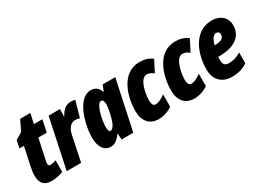

<svg xmlns="http://www.w3.org/2000/svg" viewBox="-32 -1256 2504 1858"><g transform="rotate(-30 1219.5 -327.0)"><path d="M157 10C194 10 253 3 290 -17V-146C265 -135 239 -131 229 -131C209 -131 202 -139 202 -159C202 -166 204 -176 206 -184L256 -419H350L378 -553H284L308 -664H194L138 -548L62 -503L45 -419H95L50 -208C42 -170 39 -144 39 -119C39 -45 69 10 157 10Z M331 0H492L550 -278C562 -338 594 -388 649 -388C667 -388 683 -385 698 -379L748 -556C728 -562 716 -563 703 -563C646 -563 613 -537 577 -473H573L575 -553H448Z M820 10C871 10 902 -23 936 -66H940L944 0H1075L1193 -553H1052L1026 -487H1023C1003 -543 966 -563 924 -563C772 -563 705 -298 705 -156C705 -54 749 10 820 10ZM893 -126C879 -126 871 -145 871 -181C871 -252 907 -423 957 -423C977 -423 987 -406 987 -370C987 -351 985 -327 971 -265C959 -209 935 -126 893 -126Z M1356 10C1414 10 1474 -13 1510 -40V-177C1467 -145 1430 -129 1400 -129C1375 -129 1363 -152 1363 -195C1363 -259 1389 -424 1469 -424C1493 -424 1523 -411 1543 -393L1608 -520C1567 -549 1523 -563 1467 -563C1268 -563 1197 -336 1197 -170C1197 -60 1254 10 1356 10Z M1755 10C1813 10 1873 -13 1909 -40V-177C1866 -145 1829 -129 1799 -129C1774 -129 1762 -152 1762 -195C1762 -259 1788 -424 1868 -424C1892 -424 1922 -411 1942 -393L2007 -520C1966 -549 1922 -563 1866 -563C1667 -563 1596 -336 1596 -170C1596 -60 1653 10 1755 10Z M2176 10C2235 10 2291 -1 2350 -40V-160C2295 -129 2262 -120 2214 -120C2173 -120 2152 -139 2152 -193C2152 -202 2153 -214 2155 -225H2165C2323 -225 2433 -285 2433 -419C2433 -506 2368 -562 2274 -562C2074 -562 1994 -349 1994 -176C1994 -60 2063 10 2176 10ZM2179 -339C2198 -408 2224 -436 2251 -436C2271 -436 2286 -423 2286 -403C2286 -366 2266 -339 2181 -339Z"/></g></svg>

Font: Noto Sans UI Condensed Black
Style: Italic
Weight: 900
Width: 3
Italic angle: -192°
Designer: Monotype Design Team
Foundry: Monotype Imaging Inc.
Version: Version 1.901